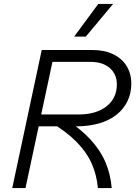

<svg xmlns="http://www.w3.org/2000/svg" viewBox="-20 -951 690 971"><path d="M156 -312 169 -372H376Q467 -372 519 -413.5Q571 -455 571 -524Q571 -576 535 -607Q499 -638 439 -638H226L239 -698H449Q508 -698 552 -677Q596 -656 620 -617.5Q644 -579 644 -528Q644 -479 624.5 -439Q605 -399 569 -370.5Q533 -342 481 -327Q429 -312 365 -312ZM42 0 191 -698H258L109 0ZM475 0Q469 -68 443 -125.5Q417 -183 366 -234.5Q315 -286 234 -334L306 -352Q386 -301 436.5 -246.5Q487 -192 513 -131.5Q539 -71 545 0ZM355 -766 477 -931H552L414 -766Z"/></svg>

Font: Azeret Mono ExtraLight
Style: Italic
Weight: 250
Italic angle: -12°
Designer: Martin Vácha
Foundry: Displaay
Version: Version 1.002